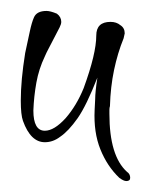

<svg xmlns="http://www.w3.org/2000/svg" viewBox="-20 -258 266 351"><path d="M211 73Q206 73 198 67Q176 46 163.5 15Q151 -16 153 -57L154 -77Q154 -83 155 -93Q156 -103 158 -116Q138 -65 122 -42Q105 -18 90 -8Q77 2 62 2Q36 2 22 -37Q18 -48 18 -74Q18 -93 20 -114.5Q22 -136 26 -161Q31 -184 34.5 -200.5Q38 -217 42 -226Q47 -238 65 -238Q72 -238 84 -233Q92 -227 92 -218Q92 -214 89 -208L75 -181Q72 -175 68.5 -168.5Q65 -162 62 -155Q51 -132 46.5 -107Q42 -82 41 -56Q41 -19 62 -19Q79 -19 100 -42Q120 -65 133 -97Q156 -160 156 -193Q156 -218 182 -218Q193 -218 200 -212Q208 -207 208 -197L206 -188Q195 -161 188.5 -130Q182 -99 181 -64Q180 -61 180 -57V-50Q180 27 212 56Q218 60 218 67Q218 73 211 73Z"/></svg>

Font: Puppies Play
Style: Regular
Weight: 400
Designer: Robert E. Leuschke
Foundry: Robert E. Leuschke
Version: Version 1.010; ttfautohint (v1.8.3)